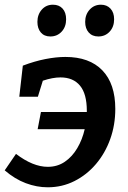

<svg xmlns="http://www.w3.org/2000/svg" viewBox="-20 -785 545 816"><path d="M0 -61 48 -131Q120 -76 183 -76Q224 -76 255.5 -97.5Q287 -119 308.5 -155.5Q330 -192 340 -236H140L154 -309H349V-314Q349 -386 320 -421Q291 -456 237 -456Q204 -456 162 -442L141 -374H62L77 -506Q127 -525 173 -534Q219 -543 258 -543Q360 -543 415 -486Q470 -429 470 -322Q470 -254 448.5 -194Q427 -134 388 -88Q349 -42 296.5 -15.5Q244 11 183 11Q136 11 89.5 -6.5Q43 -24 0 -61ZM194 -630Q168 -630 153.5 -647Q139 -664 139 -692Q139 -723 157.5 -744Q176 -765 205 -765Q231 -765 246 -748.5Q261 -732 261 -703Q261 -671 242 -650.5Q223 -630 194 -630ZM398 -630Q372 -630 357 -647Q342 -664 342 -692Q342 -723 361 -744Q380 -765 409 -765Q434 -765 449.5 -748.5Q465 -732 465 -703Q465 -671 446 -650.5Q427 -630 398 -630Z"/></svg>

Font: Bitter SemiBold
Style: Italic
Weight: 600
Italic angle: -9°
Designer: Sol Matas, and Bitter project Authors
Foundry: Sol Matas
Version: Version 2.001